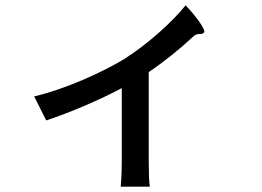

<svg xmlns="http://www.w3.org/2000/svg" viewBox="-20 -634 980 719"><path d="M537 -195V-364C596 -404 654 -451 699 -493C723 -517 731 -499 744 -512C753 -521 711 -577 675 -614C626 -553 536 -471 447 -414C370 -367 231 -302 108 -273L153 -183C247 -214 355 -261 436 -304V-27C436 3 434 48 432 65H487H541C538 48 537 3 537 -27Z"/></svg>

Font: GenSekiGothic2 TW M
Style: Regular
Weight: 500
Version: Version 2.100;PS 2.1;hotconv 16.6.51;makeotf.lib2.5.65220 DE